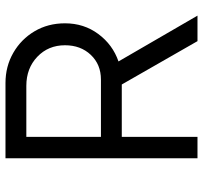

<svg xmlns="http://www.w3.org/2000/svg" viewBox="-40 -700 740 700"><g transform="rotate(-90 330.0 -350.0)"><path d="M103 0V-700H377Q438 -700 487.5 -671.5Q537 -643 566 -594Q595 -545 595 -483Q595 -414 556 -361.5Q517 -309 456 -288L623 0H530L372 -276H181V0ZM181 -352H390Q445 -352 480 -389Q515 -426 515 -483Q515 -544 473 -584Q431 -624 367 -624H181Z"/></g></svg>

Font: Lexend Light
Style: Regular
Weight: 300
Designer: Bonnie Shaver-Troup, Thomas Jockin
Foundry: Lexend
Version: Version 1.007; ttfautohint (v1.8.3)